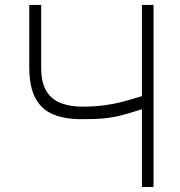

<svg xmlns="http://www.w3.org/2000/svg" viewBox="-20 -747 721 767"><path d="M96.9 -727.3H144.5V-478.7Q144.2 -416.9 165.7 -382.6Q187.1 -348.4 224.3 -334.7Q261.4 -321 307.2 -321Q356.9 -321 395.6 -326.2Q434.3 -331.3 470 -340.7Q505.7 -350.1 546.9 -362.9V-727.3H593.4V0H546.9V-310.7Q540.1 -308.6 534.1 -306.6Q528.1 -304.7 522 -302.9Q490.4 -293 462.7 -285.7Q435 -278.4 399 -274.5Q362.9 -270.6 307.2 -271Q240.1 -270.6 193.2 -289.8Q146.3 -308.9 121.6 -354.6Q96.9 -400.2 96.9 -478.7Z"/></svg>

Font: Inter UI Extra Light
Style: Regular
Weight: 200
Designer: Rasmus Andersson
Foundry: rsms
Version: 3.2;8d6f07862